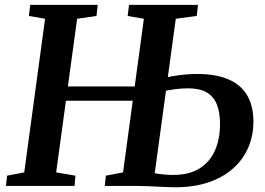

<svg xmlns="http://www.w3.org/2000/svg" viewBox="-20 -763 1088 788"><path d="M4.5 0 9 -42 79.5 -55.5 165 -686 98.5 -697.5 104 -743H381L376 -697.5L296.5 -686L210.5 -55.5L289.5 -42L286 0ZM231.5 -349.5V-408H584.5V-349.5ZM700.5 5.5Q678 5.5 648.2 4Q618.5 2.5 589.2 1.2Q560 0 538.5 0H410L414.5 -42L485 -55.5L570.5 -686L504 -697.5L509.5 -743H792.5L787.5 -697.5L701.5 -686L615 -52Q631 -49 651 -47Q671 -45 689.5 -45Q757 -45 799.5 -72Q842 -99 862.5 -146Q883 -193 883 -254Q883 -302.5 869.8 -335Q856.5 -367.5 827.8 -384Q799 -400.5 752 -400.5Q724.5 -400.5 697.2 -396.8Q670 -393 651 -389.5L657 -443.5Q673 -448 694.8 -451.5Q716.5 -455 740.8 -457.2Q765 -459.5 788.5 -459.5Q865.5 -459.5 917 -437.5Q968.5 -415.5 994.2 -372Q1020 -328.5 1020 -264Q1020 -206.5 998.8 -157.2Q977.5 -108 936.5 -71.5Q895.5 -35 836 -14.8Q776.5 5.5 700.5 5.5Z"/></svg>

Font: Merriweather 28pt SemiBold
Style: Italic
Weight: 600
Italic angle: -7.8°
Version: Version 2.101